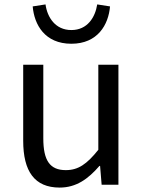

<svg xmlns="http://www.w3.org/2000/svg" viewBox="-20 -836 647 869"><path d="M250 13C325 13 379 -26 430 -85H433L440 0H516V-543H425V-158C373 -93 334 -66 278 -66C206 -66 176 -109 176 -210V-543H85V-199C85 -61 136 13 250 13ZM303 -638C422 -638 471 -724 478 -807L420 -816C411 -758 376 -700 303 -700C230 -700 194 -758 186 -816L128 -807C135 -724 183 -638 303 -638Z"/></svg>

Font: Source Han Sans TC
Style: Regular
Weight: 400
Designer: Ryoko NISHIZUKA 西塚涼子 (kana, bopomofo & ideographs); Paul D. Hunt (Latin, Greek & Cyrillic); Sandoll Communications 산돌커뮤니
Foundry: Adobe
Version: Version 2.002;hotconv 1.0.116;makeotfexe 2.5.65601